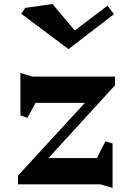

<svg xmlns="http://www.w3.org/2000/svg" viewBox="-20 -912 658 950"><path d="M459 -130 502 -213 537 -202V18L477 0H69V-43L400 -403H156L116 -329L81 -341V-551L141 -533H549V-490L220 -130ZM319 -669 85 -844 105 -873 240 -892 350 -761 512 -884 544 -842Z"/></svg>

Font: InknutAntiqua
Style: Medium
Weight: 500
Designer: Claus Eggers Srensen
Foundry: Claus Eggers Srensen
Version: Version 1.000; ttfautohint (v1.2) -l 7 -r 28 -G 50 -x 13 -D 